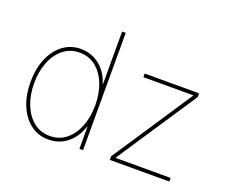

<svg xmlns="http://www.w3.org/2000/svg" viewBox="-119 -918 1330 1119"><g transform="rotate(20 546.0 -358.5)"><path d="M272 11.2Q208 11.2 160.2 -25.4Q112.3 -62 86.2 -125.7Q60.1 -189.5 60.1 -270Q60.1 -350.1 86.4 -413.6Q112.8 -477.1 160.6 -513.7Q208.5 -550.3 272 -550.3Q315.9 -550.3 353.3 -532.2Q390.6 -514.2 418.2 -481Q445.8 -447.8 459 -402.8H461.4V-727.5H483.9V0H461.4V-136.7H459Q444.8 -91.8 417.7 -58.3Q390.6 -24.9 353.5 -6.8Q316.4 11.2 272 11.2ZM272 -11.2Q330.1 -11.2 372.6 -45.2Q415 -79.1 438.2 -137.7Q461.4 -196.3 461.4 -270Q461.4 -343.8 438 -402.1Q414.6 -460.4 372.1 -494.1Q329.6 -527.8 272 -527.8Q214.8 -527.8 172.1 -494.1Q129.4 -460.4 106 -402.1Q82.5 -343.8 82.5 -270Q82.5 -196.3 106 -137.7Q129.4 -79.1 171.9 -45.2Q214.4 -11.2 272 -11.2ZM649.9 0V-22.5L978 -517.6V-520H668.9V-542.5H1005.9V-519L678.2 -24.9V-22.5H1019V0Z"/></g></svg>

Font: Inter 16pt Thin
Style: Regular
Weight: 250
Version: Version 4.001;git-66647c0bb